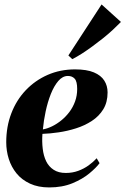

<svg xmlns="http://www.w3.org/2000/svg" viewBox="-20 -830 563 862"><path d="M427 -97.5Q412.5 -77.5 381.5 -51.8Q350.5 -26 305 -7.2Q259.5 11.5 201 11.5Q151.5 11.5 114.8 -5.5Q78 -22.5 54.5 -51.2Q31 -80 19.5 -116.2Q8 -152.5 8 -191.5Q8 -261.5 30.8 -321Q53.5 -380.5 95.5 -424.8Q137.5 -469 194 -493.8Q250.5 -518.5 317 -518.5Q369.5 -518.5 401.5 -505Q433.5 -491.5 448.2 -468.2Q463 -445 463 -415Q463 -371 443.8 -339.5Q424.5 -308 392.2 -287Q360 -266 321.2 -253.8Q282.5 -241.5 243 -235.8Q203.5 -230 170.5 -229Q168 -194 171.8 -162.2Q175.5 -130.5 187.2 -106.2Q199 -82 220.8 -67.8Q242.5 -53.5 275.5 -53.5Q305.5 -53.5 331.2 -63Q357 -72.5 377.8 -87.5Q398.5 -102.5 414 -119.5ZM285 -489Q261 -489 241.8 -466.5Q222.5 -444 208.2 -408Q194 -372 185 -330Q176 -288 172.5 -249Q192.5 -252.5 214 -263Q235.5 -273.5 255.5 -289.8Q275.5 -306 291.5 -327.2Q307.5 -348.5 317 -374.5Q326.5 -400.5 326.5 -430.5Q326.5 -464.5 315.2 -476.8Q304 -489 285 -489ZM287 -581 436 -810 523 -731.5Q507 -715 486.5 -696Q466 -677 442.5 -658.2Q419 -639.5 394.8 -621.8Q370.5 -604 347.5 -589.2Q324.5 -574.5 304.5 -564.5Z"/></svg>

Font: Merriweather 144pt ExtraBold
Style: Italic
Weight: 800
Italic angle: -7.8°
Version: Version 2.101